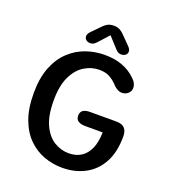

<svg xmlns="http://www.w3.org/2000/svg" viewBox="-143 -893 905 1011"><g transform="rotate(20 309.5 -388.0)"><path d="M320.5 10.5Q267.5 10.5 218.5 -7.2Q169.5 -25 130.5 -63Q91.5 -101 68.8 -161.5Q46 -222 46 -307.5Q46 -393.5 70 -453.8Q94 -514 134.8 -552Q175.5 -590 226 -607.5Q276.5 -625 329.5 -625Q386.5 -625 429 -609Q471.5 -593 502 -563.5Q516.5 -551 523 -538Q529.5 -525 529.5 -512.5Q529.5 -493 514.8 -480.5Q500 -468 482 -468Q468.5 -468 455.5 -475Q442.5 -482 432.5 -493Q416 -512 391.5 -526.8Q367 -541.5 330 -541.5Q287 -541.5 247.5 -517.8Q208 -494 183 -442.5Q158 -391 158 -307.5Q158 -222 182.5 -170.5Q207 -119 245.5 -96Q284 -73 326.5 -73Q366.5 -73 395.5 -91.2Q424.5 -109.5 440.8 -146Q457 -182.5 458 -237.5H360Q335 -237.5 320.8 -246.8Q306.5 -256 306.5 -276.5Q306.5 -297.5 320.2 -306.8Q334 -316 359 -316H506Q538.5 -316 553 -300.2Q567.5 -284.5 567.5 -254.5Q567.5 -165.5 535 -106.8Q502.5 -48 446.5 -18.8Q390.5 10.5 320.5 10.5ZM430 -709Q442 -696 442 -684.5Q442 -672 432.8 -664.2Q423.5 -656.5 409 -656.5Q396 -656.5 387 -663.2Q378 -670 369 -681L322 -732.5L275 -680.5Q265.5 -669.5 256.8 -663Q248 -656.5 235 -656.5Q220.5 -656.5 211.5 -664.5Q202.5 -672.5 202.5 -685Q202.5 -690 205.2 -696.2Q208 -702.5 214 -709L251.5 -747.5Q269 -767 284.2 -776.5Q299.5 -786 321.5 -786Q344 -786 359.2 -776.5Q374.5 -767 392 -747.5Z"/></g></svg>

Font: Sono ExtraLight Monospace Medium
Style: Regular
Weight: 500
Version: Version 2.112